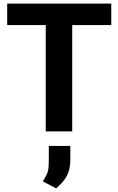

<svg xmlns="http://www.w3.org/2000/svg" viewBox="-20 -731 659 1068"><path d="M381.7 0H234.4V-710.9H381.7ZM598.9 -591.5H20V-710.9H598.9ZM371.3 154.2Q371.3 209.5 353 245.1Q334.7 280.7 292.2 316.8L218.5 278.1Q227.5 261.4 233.8 250.8Q240.1 240.1 243.9 229.7Q247.8 219.3 249.6 203.7Q251.5 188 251.5 161.5V80.7H371.3Z"/></svg>

Font: Heebo
Style: Regular
Weight: 400
Designer: Oded Ezer
Foundry: Ezer Type House
Version: Version 3.100